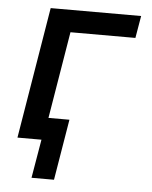

<svg xmlns="http://www.w3.org/2000/svg" viewBox="-50 -562 600 757"><g transform="rotate(5 250.0 -183.5)"><path d="M103 153 129 0H34L120 -520H478L463 -432H206L149 -88H232L192 153Z"/></g></svg>

Font: Iosevka Term Curly SmBd Obl
Style: Regular
Weight: 600
Italic angle: -9°
Designer: Belleve Invis
Foundry: Belleve Invis
Version: Version 32.3.0